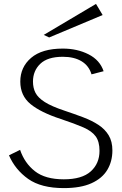

<svg xmlns="http://www.w3.org/2000/svg" viewBox="-20 -957 626 984"><path d="M307 7Q191 7 124.5 -40Q58 -87 26 -161L83 -189Q106 -121 159 -79.5Q212 -38 307 -38Q400 -38 445 -78.5Q490 -119 490 -184Q490 -231 470.5 -258Q451 -285 407.5 -304Q364 -323 292 -347Q188 -381 136 -424Q84 -467 84 -539Q84 -613 139.5 -660.5Q195 -708 302 -708Q376 -708 434 -678.5Q492 -649 511 -592L449 -576Q436 -620 398 -643Q360 -666 302 -666Q224 -666 186.5 -630Q149 -594 149 -539Q149 -506 162 -481Q175 -456 209.5 -434Q244 -412 310 -390Q361 -373 406 -356Q451 -339 484.5 -317Q518 -295 537 -263.5Q556 -232 556 -186Q556 -130 530 -86.5Q504 -43 449 -18Q394 7 307 7ZM232 -765 204 -778 472 -937 506 -880Z"/></svg>

Font: Panamera
Style: Regular
Weight: 400
Designer: Bastien Sozeau
Foundry: NBR — Bastien Sozeau
Version: Version 3.002; ttfautohint (v1.8.4.7-5d5b);gftools[0.9.33]